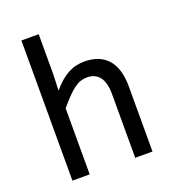

<svg xmlns="http://www.w3.org/2000/svg" viewBox="-127 -789 804 888"><g transform="rotate(-20 275.0 -345.0)"><path d="M472.2 0V-319.8C472.2 -379.7 458.8 -424.6 432.1 -454.3C405.4 -484.1 367.7 -499 318.8 -499C304.5 -499 290.7 -497.6 277.3 -494.6C264 -491.7 250.9 -486.8 238 -480C225.2 -473.1 212.3 -464.3 199.5 -453.4C186.6 -442.5 173.5 -429 160.2 -413.1L163.1 -490.2V-689.9H78.1V0H163.1V-325.2C179.7 -344.7 194.3 -361 207 -374C219.7 -387 231.4 -397.4 242.2 -405C252.9 -412.7 263.3 -418.1 273.2 -421.1C283.1 -424.2 293.8 -425.8 305.2 -425.8C331.5 -425.8 351.8 -416.4 366 -397.7C380.1 -379 387.2 -350.7 387.2 -313V0Z"/></g></svg>

Font: CodeNewRoman Nerd Font Mono
Style: Regular
Weight: 400
Monospace: yes
Designer: Sam Radian
Foundry: Code New Roman
Version: Version 2.00 November 29, 2014;Nerd Fonts 3.2.1